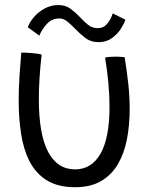

<svg xmlns="http://www.w3.org/2000/svg" viewBox="-20 -738 629 781"><path d="M407.5 -503.5Q421.5 -507.5 447 -507.5Q457 -507.5 468.5 -507Q480 -506.5 487 -505.5Q495.5 -454 501.5 -400Q507.5 -346 507.5 -294.5Q507.5 -229.5 496.5 -172.2Q485.5 -115 460 -71Q434.5 -27 391.8 -1.8Q349 23.5 285.5 23.5Q215.5 23.5 170.5 -4.5Q125.5 -32.5 100.5 -81.2Q75.5 -130 65.8 -193.8Q56 -257.5 56 -329.5Q56 -377.5 59.2 -427Q62.5 -476.5 66.5 -524Q73 -524 84.2 -523.8Q95.5 -523.5 105 -522.5Q117 -521.5 129 -520Q141 -518.5 149.5 -516Q138 -417.5 138 -335Q138 -191.5 175.8 -120.2Q213.5 -49 285.5 -49Q352.5 -49 389 -113.2Q425.5 -177.5 425.5 -303.5Q425.5 -394.5 407.5 -503.5ZM93 -627Q100 -647.5 117.8 -668.2Q135.5 -689 161.2 -703.2Q187 -717.5 217.5 -717.5Q247 -717.5 267.5 -702Q288 -686.5 305.5 -668Q321.5 -650.5 338.2 -637Q355 -623.5 378 -623.5Q401 -623.5 416 -641.2Q431 -659 438.5 -683.5L490 -658Q486 -644 472.5 -622.2Q459 -600.5 436 -583.5Q413 -566.5 381 -566.5Q349 -566.5 326 -584.5Q303 -602.5 284 -622.5Q268.5 -638.5 253.2 -650.8Q238 -663 221.5 -663Q191 -663 170.5 -640.5Q150 -618 140 -593Z"/></svg>

Font: Grandstander Light
Style: Regular
Weight: 300
Designer: Tyler Finck
Foundry: Etcetera Type Co
Version: Version 1.200; ttfautohint (v1.8.3)